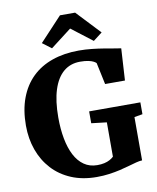

<svg xmlns="http://www.w3.org/2000/svg" viewBox="-104 -1059 939 1148"><g transform="rotate(-10 366.0 -485.0)"><path d="M389.5 11Q303.5 11 235.8 -17.5Q168 -46 121 -97.2Q74 -148.5 49.5 -217Q25 -285.5 25 -365Q25 -459 52 -531.2Q79 -603.5 129.5 -652.8Q180 -702 252 -727.2Q324 -752.5 414 -752.5Q454 -752.5 493 -748.2Q532 -744 566.5 -738.2Q601 -732.5 627 -727.8Q653 -723 666.5 -721.5L655 -528H534.5L506.5 -660Q502 -665 490.8 -671Q479.5 -677 459.8 -681.2Q440 -685.5 410 -685.5Q351 -685.5 309.5 -650.8Q268 -616 246 -547.8Q224 -479.5 224 -379Q224 -309 235 -250.5Q246 -192 268.2 -149Q290.5 -106 324.8 -82.2Q359 -58.5 405 -58.5Q429 -58.5 447.8 -62.8Q466.5 -67 480.8 -74.8Q495 -82.5 505 -92V-300.5L412 -311.5V-383.5H723V-311.5L673 -303V-40Q657 -39.5 636 -34Q615 -28.5 589.2 -21Q563.5 -13.5 532.5 -6.2Q501.5 1 465.8 6Q430 11 389.5 11ZM259 -793.5 204.5 -834.5 340 -979.5H432L567.5 -835.5L513 -793.5L386 -891Z"/></g></svg>

Font: Merriweather Light 18pt Black
Style: Regular
Weight: 900
Version: Version 2.100